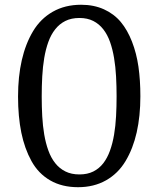

<svg xmlns="http://www.w3.org/2000/svg" viewBox="-20 -760 669 800"><path d="M311 -685.1Q276.9 -685.1 252.2 -672.6Q227.5 -660.2 210 -637.9Q192.4 -615.7 181.4 -585.2Q170.4 -554.7 164.3 -518.3Q158.2 -481.9 156 -441.2Q153.8 -400.4 153.8 -357.9Q153.8 -315.9 156 -275.6Q158.2 -235.4 164.3 -199.5Q170.4 -163.6 181.4 -133.1Q192.4 -102.5 210 -80.3Q227.5 -58.1 252.4 -45.7Q277.3 -33.2 311 -33.2Q344.2 -33.2 368.7 -45.4Q393.1 -57.6 410.2 -79.6Q427.2 -101.6 438.2 -132.1Q449.2 -162.6 455.3 -198.7Q461.4 -234.9 463.6 -275.6Q465.8 -316.4 465.8 -358.9Q465.8 -400.9 463.6 -441.4Q461.4 -481.9 455.3 -518.3Q449.2 -554.7 438.5 -585.2Q427.7 -615.7 410.4 -637.9Q393.1 -660.2 368.7 -672.6Q344.2 -685.1 311 -685.1ZM305.2 20Q238.3 20 189.2 -8.3Q140.1 -36.6 111.3 -88.6Q82.5 -140.6 68.8 -207.5Q55.2 -274.4 55.2 -357.9Q55.2 -440.9 70.8 -509.3Q86.4 -577.6 117.7 -629.9Q148.9 -682.1 200 -711.2Q251 -740.2 317.9 -740.2Q371.1 -740.2 413.1 -721.2Q455.1 -702.1 483.2 -668.5Q511.2 -634.8 530 -586.4Q548.8 -538.1 556.9 -481.9Q564.9 -425.8 564.9 -358.9Q564.9 -276.4 549.6 -208.5Q534.2 -140.6 503.2 -88.9Q472.2 -37.1 421.6 -8.5Q371.1 20 305.2 20Z"/></svg>

Font: Amethysta
Style: Regular
Weight: 400
Designer: Konstantin Vinogradov, Alexei Vanyashin
Foundry: Cyreal (www.cyreal.org)
Version: Version 1.003